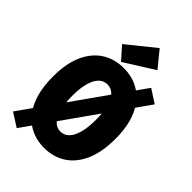

<svg xmlns="http://www.w3.org/2000/svg" viewBox="-274 -1001 1148 1148"><g transform="rotate(45 300.0 -427.5)"><path d="M15 -11 499 -695 584 -640 101 44ZM300 12Q222 12 162.5 -26.5Q103 -65 69.5 -140.5Q36 -216 36 -328Q36 -438 69.5 -512.5Q103 -587 162.5 -625Q222 -663 300 -663Q378 -663 437.5 -625Q497 -587 530.5 -512.5Q564 -438 564 -328Q564 -216 530.5 -140.5Q497 -65 437.5 -26.5Q378 12 300 12ZM300 -126Q331 -126 353.5 -148.5Q376 -171 388.5 -216Q401 -261 401 -328Q401 -393 388.5 -437Q376 -481 353.5 -503Q331 -525 300 -525Q269 -525 246.5 -503Q224 -481 211.5 -437Q199 -393 199 -328Q199 -261 211.5 -216Q224 -171 246.5 -148.5Q269 -126 300 -126ZM262 -677 191 -757 367 -899 451 -796Z"/></g></svg>

Font: Source Code Pro ExtraBold
Style: Regular
Weight: 800
Monospace: yes
Designer: Paul D. Hunt, Teo Tuominen
Foundry: Adobe Systems Incorporated
Version: Version 1.018;hotconv 1.0.116;makeotfexe 2.5.65601